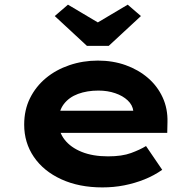

<svg xmlns="http://www.w3.org/2000/svg" viewBox="-20 -806 847 836"><path d="M425.9 10Q324 10 246.9 -25.4Q169.8 -60.7 127.5 -122.7Q85.3 -184.6 85.3 -263.3Q85.3 -327.2 110.5 -378.2Q135.8 -429.2 179.6 -465.7Q223.4 -502.2 282.2 -522.2Q341 -542.2 406 -542.2Q471.6 -542.2 527.2 -522.3Q582.7 -502.4 624.2 -466.7Q665.6 -431 688.2 -381.9Q710.8 -332.8 709.2 -274L708.2 -227.4H194.9L171.9 -323.8H577.8L560.6 -301.9V-322.4Q557.3 -348.9 536 -368.9Q514.8 -388.9 481.6 -400.2Q448.5 -411.6 408.3 -411.6Q359.1 -411.6 319.8 -397.1Q280.6 -382.6 257.7 -352.5Q234.9 -322.4 234.9 -275.5Q234.9 -231.8 261.3 -197.9Q287.7 -164 335.9 -144.6Q384.1 -125.2 450.4 -125.2Q511.2 -125.2 550.6 -139.7Q590 -154.2 615.8 -170.1L686.3 -66.6Q650.9 -41.7 608.8 -24.8Q566.7 -8 521 1Q475.3 10 425.9 10ZM358.4 -606.4 218.4 -736.1 275.9 -785.7 421 -699.5H391L536.1 -785.7L593.6 -736.1L453.6 -606.4Z"/></svg>

Font: Lexend Mega
Style: Regular
Weight: 400
Designer: Bonnie Shaver-Troup, Thomas Jockin
Foundry: Lexend
Version: Version 1.007